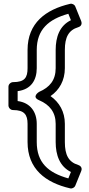

<svg xmlns="http://www.w3.org/2000/svg" viewBox="-20 -825 484 1045"><path d="M283 -52C283 19 305 81 366 111L352 146C242 115 180 60 180 -52V-151C180 -215 146 -266 76 -275V-329C149 -338 180 -389 180 -454V-553C180 -664 244 -720 352 -750L366 -715C304 -685 283 -623 283 -553V-454C283 -389 251 -350 193 -325C193 -325 148 -298 194 -279C250 -255 283 -214 283 -151ZM333 -52V-151C333 -217 303 -268 255 -302C303 -335 333 -387 333 -454V-553C333 -622 353 -661 406 -677C426 -683 426 -700 422 -710L390 -789C386 -800 373 -807 361 -804C229 -773 130 -700 130 -553V-454C130 -402 114 -378 51 -378C40 -378 26 -368 26 -353V-251C26 -240 36 -226 51 -226C112 -226 130 -201 130 -151V-52C130 95 228 169 361 200C372 203 385 197 390 185L422 106C430 87 416 76 406 73C353 57 333 18 333 -52Z"/></svg>

Font: Asimov
Style: XWidOu
Weight: 500
Designer: Google
Version: Version 2.000980; 2014